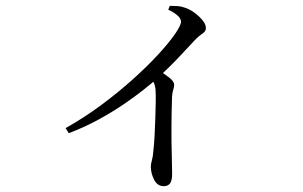

<svg xmlns="http://www.w3.org/2000/svg" viewBox="-20 -582 1040 660"><path d="M205.5 -141.6Q268.9 -177.1 328.1 -221Q387.2 -264.9 437.1 -309.8Q487 -354.6 524.1 -395Q561.1 -435.4 581.7 -465.2Q602.2 -495 602.2 -507.3Q602.2 -519.1 588.4 -530.3Q574.6 -541.6 558.4 -548.6L563.6 -561.9Q576.9 -561.6 589.8 -561Q602.7 -560.4 616.8 -555.2Q633.3 -549.8 649.6 -537.5Q665.9 -525.2 676.8 -511.6Q687.7 -497.9 687.7 -486.4Q687.7 -477.9 683.5 -473.3Q679.4 -468.7 671.8 -463.6Q664.2 -458.5 653.2 -447.7Q628.9 -421.9 595.9 -386.5Q562.9 -351.2 518.3 -310.8Q502.9 -296.8 473.7 -273.6Q444.6 -250.4 405.4 -223.7Q366.2 -196.9 318.3 -170.8Q270.3 -144.6 216.4 -124.1ZM542.7 58Q521.1 58 509.8 35.7Q498.5 13.5 498.5 -8.5Q498.5 -18.7 502.2 -31.4Q505.9 -44 507.1 -62.8Q509.7 -84.6 511.3 -114.4Q512.9 -144.3 513.9 -175.2Q514.9 -206 515.3 -231.1Q515.7 -256.2 514.9 -269.2Q514.1 -284.7 509.7 -295.4Q505.3 -306.2 492.5 -320.6L520.4 -345Q542.8 -329.5 560.7 -316Q578.6 -302.6 578.6 -290.7Q578.6 -282.6 575.5 -273.6Q572.4 -264.5 571.4 -249.5Q569.6 -195.4 569.4 -142.4Q569.2 -89.5 570.5 -47.5Q571.7 -5.5 571.7 16.3Q571.7 38.3 564.6 48.2Q557.5 58 542.7 58Z"/></svg>

Font: Noto Serif KR ExtraLight
Style: Regular
Weight: 200
Designer: Ryoko NISHIZUKA 西塚涼子 (kana & ideographs); Frank Grießhammer (Latin, Greek & Cyrillic); Wenlong ZHANG 张文龙 (bopomofo); San
Foundry: Adobe
Version: Version 2.002-H1;hotconv 1.1.0;makeotfexe 2.6.0